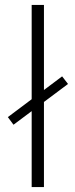

<svg xmlns="http://www.w3.org/2000/svg" viewBox="-20 -762 307 782"><path d="M109 -742H159V0H109ZM12 -285 233 -451 257 -420 35 -254Z"/></svg>

Font: Montserrat Atlas Light
Style: Regular
Weight: 300
Designer: Julieta Ulanovsky
Foundry: Julieta Ulanovsky
Version: Version 7.200